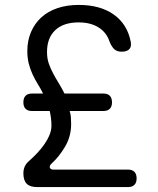

<svg xmlns="http://www.w3.org/2000/svg" viewBox="-20 -760 640 780"><path d="M500 0H131Q102 0 88.5 -13.5Q75 -27 75 -56Q75 -71 80.5 -83.5Q86 -96 99 -107Q115 -121 131 -138Q147 -155 160 -173.5Q173 -192 181 -211.5Q189 -231 189 -249Q189 -266 187 -281Q185 -296 182 -309H110Q93 -309 84 -318Q75 -327 75 -344Q75 -362 84 -371Q93 -380 110 -380H155Q145 -400 133.5 -418.5Q122 -437 112.5 -457.5Q103 -478 97 -501Q91 -524 91 -553Q91 -595 106 -630Q121 -665 148 -689.5Q175 -714 213.5 -727Q252 -740 300 -740Q387 -740 442 -701Q497 -662 511 -591Q515 -571 505.5 -560.5Q496 -550 474 -550Q456 -550 445 -559.5Q434 -569 425 -591Q413 -628 380.5 -648.5Q348 -669 299 -669Q238 -669 204.5 -637.5Q171 -606 171 -549Q171 -522 178.5 -501Q186 -480 196.5 -460.5Q207 -441 219 -421.5Q231 -402 242 -380H400Q417 -380 426 -371Q435 -362 435 -344Q435 -327 426 -318Q417 -309 400 -309H263Q267 -297 268 -283.5Q269 -270 269 -256Q269 -206 244.5 -164.5Q220 -123 190 -96Q180 -87 182.5 -79Q185 -71 198 -71H500Q517 -71 526 -62Q535 -53 535 -35Q535 -18 526 -9Q517 0 500 0Z"/></svg>

Font: Maple Mono NL Light
Style: Regular
Weight: 300
Monospace: yes
Designer: subframe7536
Version: Version 7.000